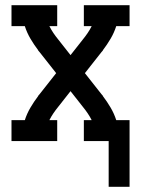

<svg xmlns="http://www.w3.org/2000/svg" viewBox="-20 -540 540 735"><path d="M396 175V0H301V-80H331Q324 -94 315.5 -106.5Q307 -119 298 -130L250 -191L202 -130Q193 -119 184.5 -106.5Q176 -94 169 -80H199V0H24V-80H75Q83 -105 96.5 -128Q110 -151 126 -172V-173Q128 -175 129 -176.5Q130 -178 132 -180L195 -260L132 -340Q130 -342 129 -343.5Q128 -345 126 -347V-348Q110 -369 96.5 -392Q83 -415 75 -440H24V-520H199V-440H169Q176 -426 184.5 -413.5Q193 -401 202 -390L250 -329L298 -390Q307 -401 315.5 -413.5Q324 -426 331 -440H301V-520H476V-440H425Q417 -415 403.5 -392Q390 -369 374 -348V-347Q372 -345 371 -343.5Q370 -342 368 -340L305 -260L368 -180Q370 -178 371 -176.5Q372 -175 374 -173V-172Q390 -151 403.5 -128Q417 -105 425 -80H476V175Z"/></svg>

Font: Iosevka Curly Slab Medium
Style: Regular
Weight: 500
Monospace: yes
Designer: Belleve Invis
Foundry: Belleve Invis
Version: Version 22.1.2; ttfautohint (v1.8.4)